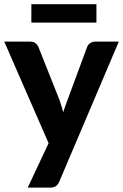

<svg xmlns="http://www.w3.org/2000/svg" viewBox="-20 -710 575 897"><path d="M0 0ZM257 138.5Q250.5 152.5 241.2 159.5Q232 166.5 212 166.5H109.5L207 -41L0 -515.5H121Q137.5 -515.5 146.5 -508Q155.5 -500.5 159.5 -490.5L257.5 -244Q268 -214.5 275.5 -185.5Q280 -200.5 285.2 -215.2Q290.5 -230 296 -244.5L387 -490.5Q391 -501.5 401.5 -508.5Q412 -515.5 424.5 -515.5H535ZM126.5 -690.5H430.5V-604.5H126.5Z"/></svg>

Font: Lato Heavy
Style: Regular
Weight: 800
Designer: Lukasz Dziedzic
Foundry: tyPoland Lukasz Dziedzic
Version: Version 2.007; 2014-02-27